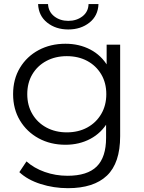

<svg xmlns="http://www.w3.org/2000/svg" viewBox="-20 -751 725 969"><path d="M323 198.7Q251.3 198.7 185.2 177.7Q119.1 156.7 77.6 117.8L113.7 63.6Q151.4 97.5 205.8 116.8Q260.3 136.1 320.7 136.1Q420.8 136.1 468.1 89.3Q515.4 42.5 515.4 -55.5V-185.8L525.4 -275.8L518.2 -366.4V-525.5H586.4V-63.6Q586.4 71.6 519.8 135.2Q453.2 198.7 323 198.7ZM310.3 -20.4Q234.9 -20.4 175.1 -52.9Q115.3 -85.4 80.7 -143Q46.1 -200.5 46.1 -275.8Q46.1 -351.5 80.7 -408.8Q115.3 -466.2 175.1 -498.2Q234.9 -530.2 310.3 -530.2Q379.9 -530.2 435.8 -501Q491.7 -471.9 525.1 -415.1Q558.4 -358.3 558.4 -275.8Q558.4 -193.7 525.1 -136.7Q491.7 -79.7 435.8 -50.1Q379.9 -20.4 310.3 -20.4ZM317.1 -83Q375.4 -83 420.3 -107.4Q465.1 -131.8 490.8 -175.5Q516.5 -219.1 516.5 -275.8Q516.5 -332.9 490.8 -376.1Q465.1 -419.3 420.3 -443.5Q375.4 -467.6 317.1 -467.6Q259.7 -467.6 214.3 -443.5Q169 -419.3 143.3 -376.1Q117.6 -332.9 117.6 -275.8Q117.6 -219.1 143.3 -175.5Q169 -131.8 214.3 -107.4Q259.7 -83 317.1 -83ZM324.6 -602.3Q261.6 -602.3 218.2 -636.8Q174.8 -671.2 172.2 -730.6H222.4Q224.4 -691.6 253.8 -668.6Q283.2 -645.7 324.6 -645.7Q366.5 -645.7 396.2 -668.6Q425.9 -691.6 426.9 -730.6H477Q474.9 -671.2 431.3 -636.8Q387.7 -602.3 324.6 -602.3Z"/></svg>

Font: Montserrat Thin
Style: Regular
Weight: 100
Designer: Julieta Ulanovsky
Foundry: Julieta Ulanovsky
Version: Version 9.000